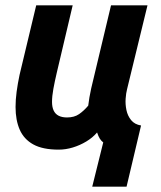

<svg xmlns="http://www.w3.org/2000/svg" viewBox="-20 -546 600 716"><path d="M324 150 365 -15Q358 -20 352.5 -28.5Q347 -37 342 -52Q326 -33 302 -18.5Q278 -4 251.5 4Q225 12 199 12Q139 12 104 -7.5Q69 -27 53.5 -62.5Q38 -98 38 -147Q38 -174 42 -204Q46 -234 53 -267L115 -526H251L192 -276Q184 -242 179 -214.5Q174 -187 174 -166Q174 -147 180 -134Q186 -121 198.5 -114.5Q211 -108 230 -108Q257 -108 275 -120.5Q293 -133 309 -152Q311 -169 313.5 -183Q316 -197 320 -216L394 -526H530L454 -214Q450 -199 448.5 -178Q447 -157 451.5 -135.5Q456 -114 469 -98Q482 -82 506 -78L452 150Z"/></svg>

Font: Ubuntu Sans Mono
Style: Italic
Weight: 400
Italic angle: -13.5°
Monospace: yes
Designer: Dalton Maag Ltd
Foundry: Dalton Maag Ltd
Version: Version 1.006